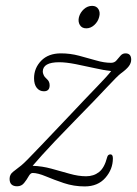

<svg xmlns="http://www.w3.org/2000/svg" viewBox="-20 -644 478 671"><path d="M374.5 -90.5Q374.5 -52.5 348.2 -22.5Q322 7.5 276 7.5Q238 7.5 203 -4.2Q168 -16 140 -27.8Q112 -39.5 94 -39.5Q86.5 -39.5 80 -27.8Q73.5 -16 64.2 -4.5Q55 7 40 7Q13.5 7 13.5 -19Q13.5 -34.5 26.2 -44Q39 -53.5 54.5 -66Q62 -72 76.8 -87Q91.5 -102 125 -137Q158.5 -172 221 -238Q284.5 -305.5 319.2 -341.2Q354 -377 368.5 -395.5Q346 -398 312.5 -405.5Q279 -413 244.8 -419.8Q210.5 -426.5 187 -426.5Q129.5 -426.5 129.5 -393.5Q129.5 -389 132.5 -382Q135.5 -375 143.5 -368Q153.5 -359.5 153.5 -346Q153.5 -325 133.5 -325Q118 -325 108.5 -337Q99 -349 99 -370.5Q99 -406 124 -431.8Q149 -457.5 193 -457.5Q225.5 -457.5 256.5 -449.2Q287.5 -441 315.8 -432.8Q344 -424.5 368 -424.5Q380 -424.5 387 -432.8Q394 -441 401 -449.2Q408 -457.5 418.5 -457.5Q438.5 -457.5 438.5 -435.5Q438.5 -424 430.5 -413Q422.5 -402 402.5 -387.5Q391 -379 354.2 -339.5Q317.5 -300 242 -223Q199 -179 172 -150.5Q145 -122 127.2 -102.2Q109.5 -82.5 94 -64.5Q127 -63.5 159.8 -54.5Q192.5 -45.5 223.2 -36.8Q254 -28 281 -28Q307.5 -28 326.2 -42.8Q345 -57.5 354.5 -94.5Q357 -104.5 366 -104.5Q374.5 -104.5 374.5 -90.5ZM281.5 -545Q266 -545 259 -556.8Q252 -568.5 256 -584.5Q260.5 -600.5 273.2 -612Q286 -623.5 302 -623.5Q317 -623.5 324 -612Q331 -600.5 326.5 -584.5Q322.5 -568.5 309.8 -556.8Q297 -545 281.5 -545Z"/></svg>

Font: Fraunces 9pt SuperSoft Thin
Style: Italic
Weight: 100
Italic angle: -16°
Version: Version 1.000;[0bf87f6ff]